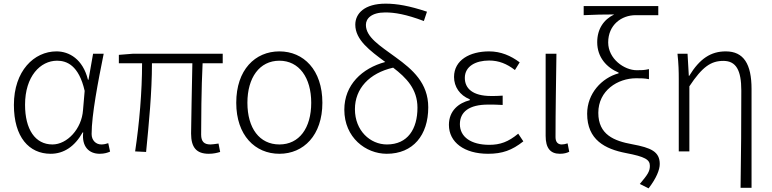

<svg xmlns="http://www.w3.org/2000/svg" viewBox="-20 -828 4220 1050"><path d="M257 13C329 13 389 -27 432 -104H435C426 -26 467 13 525 13C551 13 569 7 582 1L572 -45C561 -41 547 -38 534 -38C505 -38 481 -60 481 -95C481 -200 517 -385 547 -534H489L464 -392H461C433 -505 358 -547 289 -547C166 -547 56 -440 56 -254C56 -78 139 13 257 13ZM267 -38C172 -38 117 -121 117 -255C117 -411 201 -496 292 -496C344 -496 411 -472 443 -331L434 -226C427 -123 347 -38 267 -38Z M1122 13C1148 13 1167 8 1184 3L1175 -43C1153 -40 1140 -38 1131 -38C1096 -38 1080 -54 1080 -92C1080 -155 1081 -348 1088 -482H1198V-534H705L630 -528V-482H757C757 -326 742 -154 719 0L779 3C794 -150 811 -322 811 -482H1032C1030 -352 1025 -164 1025 -98C1025 -22 1054 13 1122 13Z M1508 13C1640 13 1743 -88 1743 -266C1743 -446 1640 -547 1508 -547C1375 -547 1272 -446 1272 -266C1272 -88 1375 13 1508 13ZM1508 -38C1399 -38 1333 -127 1333 -266C1333 -403 1399 -496 1508 -496C1616 -496 1682 -403 1682 -266C1682 -127 1616 -38 1508 -38Z M2095 13C2239 13 2322 -89 2322 -241C2322 -374 2236 -448 2145 -514C2056 -579 1981 -625 1981 -692C1981 -727 2012 -760 2087 -760C2138 -760 2200 -750 2298 -713L2315 -764C2219 -796 2151 -808 2089 -808C1973 -808 1923 -754 1923 -693C1923 -610 2003 -551 2087 -489C1960 -455 1863 -364 1863 -228C1863 -76 1980 13 2095 13ZM2130 -458C2202 -403 2263 -341 2263 -239C2263 -123 2210 -38 2096 -38C2005 -38 1921 -113 1921 -231C1921 -343 1999 -428 2130 -458Z M2649 13C2727 13 2780 -6 2842 -55L2814 -97C2760 -52 2715 -36 2656 -36C2556 -36 2495 -79 2495 -149C2495 -217 2547 -256 2649 -256C2675 -256 2698 -256 2729 -254V-305C2702 -303 2686 -303 2666 -303C2564 -303 2522 -345 2522 -402C2522 -466 2582 -497 2655 -497C2708 -497 2752 -479 2796 -445L2822 -487C2774 -523 2719 -547 2655 -547C2550 -547 2463 -500 2463 -407C2463 -354 2494 -307 2549 -285V-280C2489 -265 2435 -223 2435 -145C2435 -50 2519 13 2649 13Z M3042 13C3065 13 3081 8 3093 2L3084 -44C3071 -40 3062 -38 3052 -38C3032 -38 3018 -50 3018 -78C3018 -225 3021 -379 3023 -534H2964V-85C2964 -19 2989 13 3042 13Z M3527 202C3570 146 3588 100 3588 69C3588 1 3540 -20 3438 -39C3339 -57 3252 -91 3252 -211C3252 -333 3358 -400 3459 -400C3486 -400 3504 -400 3529 -395V-450C3502 -444 3489 -444 3462 -444C3394 -444 3306 -506 3306 -596C3306 -692 3379 -745 3456 -745H3580V-795H3172V-745C3241 -748 3272 -749 3339 -749C3281 -721 3246 -669 3246 -597C3246 -515 3297 -459 3363 -431V-427C3271 -402 3191 -317 3191 -206C3191 -63 3289 -13 3403 9C3508 29 3534 45 3534 79C3534 110 3521 128 3479 178Z M4030 199H4090V-341C4090 -478 4047 -547 3949 -547C3868 -547 3807 -508 3749 -413H3747L3740 -534H3685C3691 -479 3692 -438 3692 -395V0H3750V-356C3821 -463 3868 -495 3936 -495C4006 -495 4034 -443 4034 -333C4034 -165 4033 22 4030 199Z"/></svg>

Font: Noto Sans HK Light
Style: Regular
Weight: 300
Designer: Ryoko NISHIZUKA 西塚涼子 (kana, bopomofo & ideographs); Paul D. Hunt (Latin, Greek & Cyrillic); Sandoll Communications 산돌커뮤니
Foundry: Adobe
Version: Version 2.004;hotconv 1.0.118;makeotfexe 2.5.65603